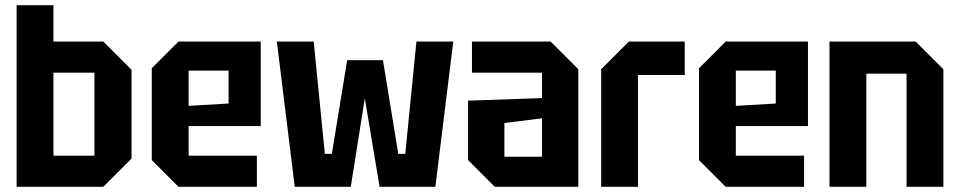

<svg xmlns="http://www.w3.org/2000/svg" viewBox="-20 -720 3700 740"><path d="M44 0V-700H186V-560H378L487 -451V-109L378 0ZM186 -120H344V-440H186Z M565 -103V-457L668 -560H985V-234H707V-120H970V0H668ZM707 -312 861 -321V-448H707Z M1116 0 1047 -560H1189L1232 -127H1259L1318 -488H1456L1515 -127H1542L1585 -560H1727L1658 0H1443L1386 -341L1332 0Z M1784 -103V-332L2069 -342V-440H1799V-560H2102L2209 -453V0H1887ZM1924 -246V-116H2069V-264Z M2297 0V-453L2404 -560H2619V-431H2439V0Z M2674 -103V-457L2777 -560H3094V-234H2816V-120H3079V0H2777ZM2816 -312 2970 -321V-448H2816Z M3177 0V-560H3509L3616 -453V0H3474V-436H3319V0Z"/></svg>

Font: Tektur SemiCondensed SemiBold
Style: Regular
Weight: 600
Width: 4
Designer: Adam Jagosz
Foundry: Adam Jagosz
Version: Version 1.005;gftools[0.9.30]